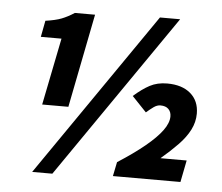

<svg xmlns="http://www.w3.org/2000/svg" viewBox="-50 -728 920 796"><g transform="rotate(5 410.0 -330.0)"><path d="M129 -270 185 -549H99L112 -617Q154 -623 178.5 -632.5Q203 -642 231 -660H315L238 -270ZM112 12 584 -672H668L196 12ZM447 0 459 -59Q526 -102 571.5 -139.5Q617 -177 640 -208.5Q663 -240 663 -267Q663 -286 651.5 -297.5Q640 -309 618 -309Q604 -309 590 -299Q576 -289 560 -275L500 -338Q535 -369 566 -385.5Q597 -402 638 -402Q700 -402 735.5 -371.5Q771 -341 771 -288Q771 -253 754.5 -220.5Q738 -188 707.5 -156.5Q677 -125 637 -91H746L728 0Z"/></g></svg>

Font: Source Sans 3 ExtraBold
Style: Italic
Weight: 800
Italic angle: -11°
Version: Version 3.052;hotconv 1.1.0;makeotfexe 2.6.0